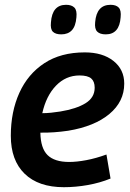

<svg xmlns="http://www.w3.org/2000/svg" viewBox="-20 -769 539 799"><path d="M440 -26Q396 -8 345.5 1Q295 10 246 10Q140 10 82.5 -46Q25 -102 25 -204Q25 -304 60.5 -382.5Q96 -461 164.5 -506Q233 -551 333 -551Q407 -551 452 -515.5Q497 -480 497 -421Q497 -346 435 -294.5Q373 -243 264 -225Q203 -216 148 -217Q149 -152 178 -123.5Q207 -95 268 -95Q299 -95 339 -102.5Q379 -110 423 -126ZM311 -455Q254 -455 213 -412.5Q172 -370 156 -298Q174 -298 193 -300Q212 -302 231 -305Q298 -316 336 -339.5Q374 -363 374 -404Q374 -430 359.5 -442.5Q345 -455 311 -455ZM420 -626Q396 -626 384.5 -637.5Q373 -649 376 -677Q382 -749 440 -749Q463 -749 474 -737.5Q485 -726 482 -697Q477 -626 420 -626ZM235 -626Q211 -626 200 -637Q189 -648 192 -676Q197 -749 255 -749Q278 -749 289.5 -737.5Q301 -726 298 -697Q295 -660 279 -643Q263 -626 235 -626Z"/></svg>

Font: Georama SemiBold
Style: Italic
Weight: 600
Italic angle: -9°
Designer: Jean-Baptiste Levee
Foundry: Production Type
Version: Version 1.000